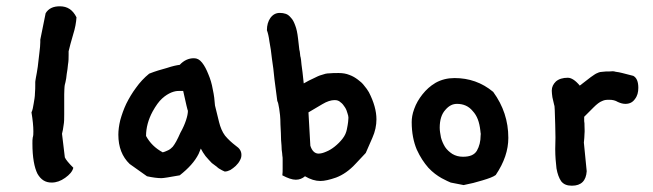

<svg xmlns="http://www.w3.org/2000/svg" viewBox="-20 -581 2075 610"><path d="M223 -526C222 -510 219 -492 212 -470C206 -449 201 -432 198 -418V-406C198 -397 198 -387 196 -376C195 -366 194 -356 192 -346C191 -336 190 -328 188 -320C186 -313 185 -308 185 -305C185 -302 184 -294 184 -281V-230V-218C184 -205 184 -193 182 -183C181 -173 179 -164 177 -156L186 -81C189 -74 198 -63 213 -48C210 -36 201 -26 187 -16C173 -6 159 -1 144 -1C124 -1 110 -10 99 -29C89 -49 83 -81 83 -125C83 -133 83 -139 84 -144C86 -150 86 -156 86 -164C86 -180 84 -200 80 -224C84 -232 85 -241 87 -252C89 -264 91 -274 91 -284C92 -295 92 -304 92 -311C92 -319 92 -322 92 -320C92 -320 92 -324 94 -334C96 -344 98 -355 100 -369C102 -383 103 -398 105 -412C107 -427 108 -439 108 -447V-455L125 -539C134 -554 149 -561 170 -561C194 -561 211 -550 223 -526Z M729 -118C741 -110 747 -101 747 -89C747 -83 746 -78 742 -71C739 -65 735 -60 729 -54C724 -49 718 -45 712 -41C706 -38 700 -36 694 -36C689 -38 683 -41 675 -46C668 -52 661 -57 653 -63C646 -70 640 -77 633 -85C627 -93 622 -101 618 -109L611 -92C599 -68 579 -46 551 -24C518 -18 499 -15 493 -15C481 -15 465 -17 447 -21L392 -60C368 -83 356 -114 356 -153C356 -167 358 -182 362 -199C367 -217 373 -234 381 -251C390 -269 400 -286 412 -302C424 -319 438 -334 454 -347C474 -355 492 -360 510 -365C528 -371 542 -374 551 -375C564 -389 579 -396 596 -396C606 -396 614 -392 622 -382C630 -372 636 -360 642 -345C648 -331 653 -315 656 -297C660 -279 662 -262 663 -246L676 -193C680 -177 686 -162 695 -150C705 -138 716 -128 729 -118ZM577 -229C576 -230 571 -251 562 -292H547C541 -292 534 -291 524 -287C515 -283 506 -278 495 -268C485 -259 475 -245 465 -227C451 -201 444 -175 444 -149C456 -127 473 -110 497 -97C505 -99 510 -102 515 -104C521 -107 525 -111 529 -115C533 -120 536 -125 540 -132C544 -140 549 -149 553 -159C562 -175 567 -187 571 -199C575 -211 577 -221 577 -229Z M1152 -288C1168 -257 1176 -228 1176 -202C1176 -183 1172 -163 1163 -143L1142 -95L1111 -62C1090 -39 1069 -25 1048 -17C1028 -10 1011 -6 998 -6C982 -6 966 -11 949 -21C941 -14 931 -10 920 -10C908 -10 894 -15 877 -24C878 -31 878 -38 878 -46V-72C878 -78 878 -83 877 -87C877 -92 876 -97 875 -105C875 -113 874 -124 873 -136C873 -149 872 -166 871 -186C871 -208 869 -224 867 -236C865 -249 863 -257 861 -260L852 -329C850 -353 847 -374 844 -394C842 -415 839 -433 836 -449C834 -465 831 -477 828 -485C828 -501 832 -514 839 -524C847 -535 857 -540 869 -540C876 -540 882 -539 888 -537C894 -535 899 -531 904 -525C910 -519 914 -511 918 -500C922 -490 925 -476 927 -458C929 -442 930 -430 931 -423C933 -417 933 -410 934 -403C936 -397 937 -387 938 -375C940 -363 942 -344 945 -316C957 -323 967 -328 976 -332C986 -337 994 -341 1002 -343C1010 -346 1018 -348 1026 -348C1035 -349 1045 -349 1056 -349C1069 -349 1080 -347 1090 -343C1101 -339 1109 -334 1117 -328C1125 -322 1131 -317 1137 -309C1143 -302 1148 -295 1152 -288ZM1082 -170C1086 -189 1087 -201 1087 -207C1087 -211 1086 -215 1084 -221C1082 -228 1080 -234 1076 -240C1072 -246 1068 -252 1062 -256C1057 -261 1051 -263 1043 -263C1032 -263 1019 -259 1004 -250C990 -242 975 -233 960 -224L966 -118C971 -102 980 -93 992 -93C999 -93 1007 -95 1016 -99C1026 -103 1034 -108 1043 -115C1053 -123 1061 -131 1068 -140C1076 -150 1080 -160 1082 -170Z M1555 -25C1547 -19 1533 -14 1513 -8C1494 -2 1474 3 1453 7L1412 -1C1406 -3 1397 -8 1383 -15C1369 -23 1355 -33 1341 -48C1327 -64 1315 -82 1304 -106C1294 -130 1288 -159 1288 -193C1288 -205 1290 -219 1296 -235C1302 -252 1311 -267 1322 -281C1334 -296 1347 -308 1364 -318C1382 -328 1402 -333 1424 -333C1470 -333 1511 -319 1547 -289C1579 -245 1595 -197 1595 -143C1595 -104 1582 -65 1555 -25ZM1506 -167C1503 -193 1496 -213 1482 -228C1469 -244 1452 -251 1432 -251C1419 -251 1407 -246 1395 -232C1383 -219 1377 -200 1377 -175C1377 -165 1379 -156 1381 -144C1384 -133 1388 -124 1394 -114C1400 -105 1408 -98 1417 -92C1427 -86 1438 -83 1451 -83C1473 -83 1487 -89 1495 -102C1503 -116 1507 -132 1507 -151C1507 -154 1508 -156 1507 -158C1507 -161 1506 -164 1506 -167Z M1992 -340C2003 -334 2008 -321 2008 -302C2008 -288 2005 -276 1997 -266C1990 -256 1980 -251 1967 -251C1959 -251 1952 -253 1943 -257C1935 -262 1926 -264 1916 -264C1908 -264 1901 -264 1893 -260C1885 -257 1876 -250 1866 -240L1836 -210V-196C1837 -192 1837 -187 1837 -181C1837 -173 1838 -165 1837 -156C1837 -148 1836 -138 1835 -128L1844 -37C1842 -7 1827 9 1797 9C1782 9 1771 5 1763 -5C1756 -15 1751 -29 1748 -46C1746 -64 1744 -84 1744 -107C1745 -131 1745 -156 1744 -184C1743 -226 1742 -247 1741 -247V-246C1739 -256 1737 -264 1735 -272C1734 -280 1733 -287 1733 -293C1733 -305 1738 -314 1746 -322C1755 -330 1768 -334 1784 -334C1795 -334 1808 -326 1822 -309C1838 -321 1849 -330 1857 -336C1866 -342 1872 -347 1878 -349C1884 -352 1890 -353 1895 -353C1901 -354 1908 -354 1916 -354C1924 -355 1930 -355 1936 -353C1943 -352 1950 -351 1957 -349Z"/></svg>

Font: Gaegu
Style: Bold
Weight: 700
Designer: JIKJI
Foundry: JIKJI
Version: Version 1.00